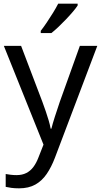

<svg xmlns="http://www.w3.org/2000/svg" viewBox="-20 -786 550 1046"><path d="M1 -536H95L211 -231Q221 -204 229.5 -179Q238 -154 245 -130.5Q252 -107 256 -85H260Q266 -110 279 -150.5Q292 -191 306 -232L415 -536H510L279 74Q260 124 234.5 161.5Q209 199 172.5 219.5Q136 240 84 240Q60 240 42 237.5Q24 235 11 232V162Q22 164 37.5 166Q53 168 70 168Q101 168 123.5 156.5Q146 145 162 123.5Q178 102 189 73L217 2ZM403 -756Q394 -742 377 -722Q360 -702 339.5 -680.5Q319 -659 298.5 -639.5Q278 -620 260 -606H202V-618Q217 -637 234.5 -663Q252 -689 269 -716.5Q286 -744 297 -766H403Z"/></svg>

Font: Noto Sans Lao UI
Style: Regular
Weight: 400
Designer: Monotype Design Team
Foundry: Monotype Imaging Inc.
Version: Version 2.000